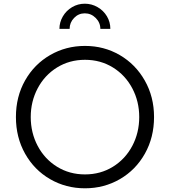

<svg xmlns="http://www.w3.org/2000/svg" viewBox="-20 -1005 918 1037"><path d="M66 -373Q66 -483 115.5 -570.5Q165 -658 250.5 -707.5Q336 -757 439 -757Q542 -757 627 -707.5Q712 -658 762 -570Q812 -482 812 -373Q812 -263 762.5 -175Q713 -87 627.5 -37.5Q542 12 439 12Q336 12 250.5 -37.5Q165 -87 115.5 -175Q66 -263 66 -373ZM439 -63Q523 -63 590 -104.5Q657 -146 694.5 -217Q732 -288 732 -373Q732 -457 694.5 -528Q657 -599 590 -640.5Q523 -682 439 -682Q355 -682 288 -640.5Q221 -599 183.5 -528Q146 -457 146 -373Q146 -288 183.5 -217Q221 -146 288 -104.5Q355 -63 439 -63ZM438 -985Q475 -985 507 -966.5Q539 -948 557.5 -917Q576 -886 576 -849H522Q522 -883 497 -908Q472 -933 438 -933Q404 -933 380 -908Q356 -883 356 -849H301Q301 -885 319.5 -916.5Q338 -948 369.5 -966.5Q401 -985 438 -985Z"/></svg>

Font: Evergrow Sans 
Style: Regular
Weight: 400
Foundry: 10Web
Version: Version 1.000